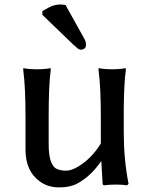

<svg xmlns="http://www.w3.org/2000/svg" viewBox="-20 -795 656 834"><path d="M81.1 -489.3V-499Q106.4 -494.1 140.6 -494.1Q174.8 -494.1 200.2 -499V-489.3Q191.4 -429.7 191.4 -283.2V-168.9Q191.4 -75.2 228.5 -60.5Q245.1 -53.7 267.6 -53.7Q290 -53.7 319.3 -71.3Q377.9 -106.4 418 -171.9V-283.2Q418 -418.9 408.2 -489.3V-499Q433.6 -494.1 467.8 -494.1Q501 -494.1 526.4 -499V-489.3Q518.6 -429.7 517.6 -327.1V-217.8Q517.6 -103.5 538.1 2V3.9L532.2 9.8H530.3Q513.7 6.8 482.9 6.8Q452.1 6.8 435.5 9.8H434.6Q425.8 9.8 425.8 2.9L419.9 -95.7Q375 -29.3 314.5 2.9Q282.2 19.5 235.4 19Q188.5 18.6 154.3 -5.9Q90.8 -50.8 90.8 -144.5V-283.2Q90.8 -418.9 81.1 -489.3ZM164.1 -730.5V-747.1L194.3 -763.7Q227.5 -780.3 262.7 -773.4H264.6L346.7 -626Q353.5 -613.3 353.5 -601.1Q353.5 -588.9 346.7 -584Q339.8 -579.1 332 -579.1Q324.2 -579.1 316.9 -585Q309.6 -590.8 295.9 -603.5Z"/></svg>

Font: GenEi LateMin P v2
Style: Medium
Weight: 500
Designer: o_tamon (Modified)
Foundry: o_tamon / Adobe Systems Incorporated / FONT 910 / Philipp H. Poll
Version: Version 2.1;Original Version 1.004